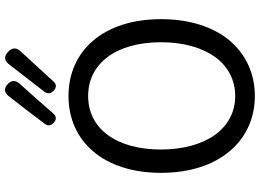

<svg xmlns="http://www.w3.org/2000/svg" viewBox="-158 -887 1058 782"><g transform="rotate(-90 371.0 -496.0)"><path d="M146 -90C201 -24 279 13 371 13C463 13 541 -24 597 -90C652 -156 684 -252 684 -369C684 -604 555 -746 371 -746C187 -746 58 -604 58 -369C58 -252 90 -156 146 -90ZM213 -149C175 -202 153 -278 153 -369C153 -553 239 -666 371 -666C503 -666 590 -553 590 -369C590 -278 568 -202 530 -149C492 -97 437 -67 371 -67C305 -67 251 -97 213 -149ZM317 -921 258 -843C248 -830 250 -818 261 -807C274 -795 287 -794 299 -807L362 -879L421 -945C436 -962 436 -978 419 -994C401 -1010 385 -1008 370 -989ZM448 -921 389 -845C379 -832 380 -819 392 -807C405 -794 419 -794 431 -808L494 -877L552 -940C569 -958 569 -975 551 -992C532 -1010 515 -1008 499 -987Z"/></g></svg>

Font: GenSenRounded2 TW R
Style: Regular
Weight: 400
Version: Version 2.100;PS 2.1;hotconv 16.6.51;makeotf.lib2.5.65220 DE